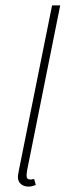

<svg xmlns="http://www.w3.org/2000/svg" viewBox="-20 -680 252 708"><path d="M84 8Q69 8 57.5 -1Q46 -10 46 -28Q46 -33 47.5 -40Q49 -47 50 -54L172 -660H202L80 -52Q79 -45 78.5 -40Q78 -35 78 -32Q78 -18 92 -18Q95 -18 97.5 -18.5Q100 -19 106 -20L112 2Q105 5 99 6.5Q93 8 84 8Z"/></svg>

Font: Source Sans 3 VF
Style: Italic
Weight: 200
Italic angle: -11°
Designer: Paul D. Hunt
Foundry: Adobe Systems Incorporated
Version: Version 3.042;hotconv 1.0.118;makeotfexe 2.5.65603